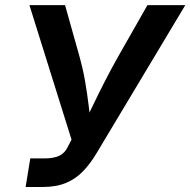

<svg xmlns="http://www.w3.org/2000/svg" viewBox="-20 -748 761 768"><path d="M82.5 0 101.1 -114.3H157.7Q193.4 -114.3 216.1 -124.5Q238.8 -134.8 251 -160.2L266.1 -189.5L97.7 -727.5H240.2L294.4 -534.7Q311 -476.6 320.1 -424.6Q329.1 -372.6 334.7 -325.4Q340.3 -278.3 345.7 -234.9H307.6Q329.1 -278.8 351.3 -325.4Q373.5 -372.1 399.9 -423.8Q426.3 -475.6 460 -534.7L569.8 -727.5H721.2L365.7 -134.3Q340.3 -91.8 311 -61.8Q281.7 -31.7 242.9 -15.9Q204.1 0 149.4 0Z"/></svg>

Font: Inter 16pt SemiBold
Style: Italic
Weight: 600
Italic angle: -9.3988°
Version: Version 4.001;git-66647c0bb